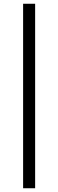

<svg xmlns="http://www.w3.org/2000/svg" viewBox="-20 -867 309 1022"><path d="M103 -847H167V135H103Z"/></svg>

Font: SpoqaHanSansJP-Regular
Style: Regular
Weight: 400
Designer: [Source Han Sans]
Ryoko NISHIZUKA  (kana & ideographs); Paul D. Hunt (Latin, Greek & Cyrillic); Wenlong ZHANG  (bopomofo
Foundry: Spoqa (http://bi.spoqa.com)
Version: Version 1.002.20150607